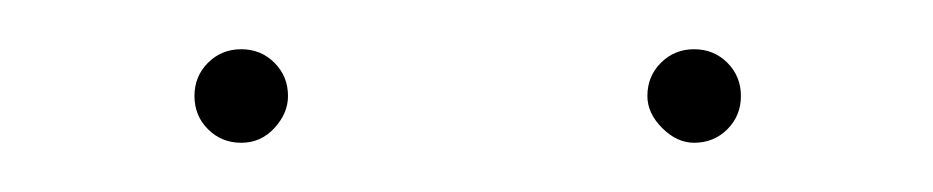

<svg xmlns="http://www.w3.org/2000/svg" viewBox="-20 -585 379 78"><path d="M59 -546Q59 -554 64.5 -559.5Q70 -565 78 -565Q86 -565 91.5 -559.5Q97 -554 97 -546Q97 -539 91.5 -533Q86 -527 78 -527Q70 -527 64.5 -532.5Q59 -538 59 -546ZM243 -546Q243 -554 248.5 -559.5Q254 -565 262 -565Q270 -565 275.5 -559.5Q281 -554 281 -546Q281 -538 275.5 -532.5Q270 -527 262 -527Q255 -527 249 -533Q243 -539 243 -546Z"/></svg>

Font: Ysabeau Infant Hairline
Style: Italic
Weight: 100
Italic angle: -12°
Designer: Christian Thalmann (Catharsis Fonts)
Version: Version 0.003